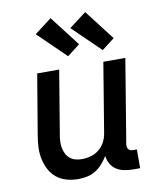

<svg xmlns="http://www.w3.org/2000/svg" viewBox="-87 -851 774 929"><g transform="rotate(-10 300.0 -387.0)"><path d="M223 8Q194 8 166.5 0.5Q139 -7 117.5 -24Q96 -41 83 -65.5Q70 -90 64 -117Q58 -144 59 -173.5Q60 -203 65 -232L115 -530H223L171 -217Q168 -201 167.5 -184.5Q167 -168 170 -153Q173 -138 180 -124.5Q187 -111 198.5 -101.5Q210 -92 225.5 -88Q241 -84 257 -84Q279 -84 301.5 -90.5Q324 -97 342 -112Q360 -127 370.5 -148Q381 -169 384 -191L440 -530H548L480 -118Q479 -111 480 -104.5Q481 -98 485 -93Q489 -88 495 -86Q501 -84 508 -84H526V8H493Q471 8 449.5 4Q428 0 410.5 -11Q393 -22 382.5 -40.5Q372 -59 370 -80Q358 -60 342.5 -42.5Q327 -25 307.5 -13Q288 -1 266 3.5Q244 8 223 8ZM447 -586 311 -718 395 -782 509 -634ZM277 -586 141 -718 225 -782 339 -634Z"/></g></svg>

Font: Iosevka Curly SmBdEx
Style: Italic
Weight: 600
Width: 7
Italic angle: -9°
Monospace: yes
Designer: Belleve Invis
Foundry: Belleve Invis
Version: Version 11.1.0; ttfautohint (v1.8.3)